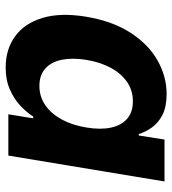

<svg xmlns="http://www.w3.org/2000/svg" viewBox="14 -604 599 667"><g transform="rotate(90 313.5 -270.5)"><path d="M214.4 9.3Q151.4 9.3 106.2 -23.4Q61 -56.2 42.2 -118.7Q23.4 -181.2 38.1 -270.5Q53.7 -362.8 94 -424.8Q134.3 -486.8 189.9 -518.3Q245.6 -549.8 306.6 -549.8Q351.6 -549.8 379.6 -535.2Q407.7 -520.5 423.3 -498Q439 -475.6 445.8 -453.1H450.7L464.8 -542.5H610.4L520.5 0H377L391.1 -86.4H384.8Q370.1 -63 346.7 -41.3Q323.2 -19.5 290.5 -5.1Q257.8 9.3 214.4 9.3ZM278.3 -107.9Q315.9 -107.9 345.5 -128.4Q375 -148.9 395 -185.5Q415 -222.2 422.9 -271Q431.2 -320.3 423.3 -356.4Q415.5 -392.6 392.6 -412.6Q369.6 -432.6 332 -432.6Q293.9 -432.6 264.4 -412.1Q234.9 -391.6 215.3 -355.2Q195.8 -318.8 188 -271Q180.2 -223.1 187.5 -186.3Q194.8 -149.4 217.8 -128.7Q240.7 -107.9 278.3 -107.9Z"/></g></svg>

Font: Inter 16pt
Style: Bold Italic
Weight: 700
Italic angle: -9.3988°
Version: Version 4.001;git-66647c0bb